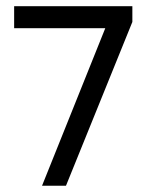

<svg xmlns="http://www.w3.org/2000/svg" viewBox="-20 -591 466 611"><path d="M190 0H113.8L315 -501.2H25V-571.2H401.2V-521.2Z"/></svg>

Font: Cambay
Style: Regular
Weight: 400
Designer: Pooja Saxena
Foundry: Pooja Saxena
Version: Version 1.181;PS 001.181;hotconv 1.0.70;makeotf.lib2.5.58329